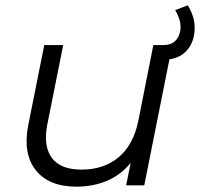

<svg xmlns="http://www.w3.org/2000/svg" viewBox="-20 -695 750 720"><path d="M267 5Q163 5 114 -57Q65 -119 86 -226L146 -526H217L157 -226Q142 -148 174 -103.5Q206 -59 286 -59Q369 -59 424.5 -105Q480 -151 499 -243L555 -526H626L521 0H453L470 -84Q432 -38 380 -16.5Q328 5 267 5ZM576 -471V-526H591Q625 -526 641 -545.5Q657 -565 657 -593Q657 -611 651 -627.5Q645 -644 637 -657L684 -675Q695 -658 702.5 -636.5Q710 -615 710 -591Q710 -538 679.5 -504.5Q649 -471 591 -471Z"/></svg>

Font: Montserrat
Style: Italic
Weight: 400
Italic angle: -11.3°
Designer: Julieta Ulanovsky
Foundry: Julieta Ulanovsky
Version: Version 9.000; ttfautohint (v1.8.4.7-5d5b)